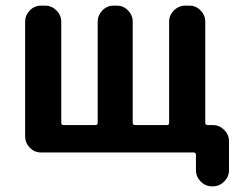

<svg xmlns="http://www.w3.org/2000/svg" viewBox="-20 -540 860 680"><path d="M125 0Q102 0 85.5 -17Q69 -34 69 -57V-463Q69 -486 85.5 -503Q102 -520 125 -520H140Q163 -520 180 -503Q197 -486 197 -463V-105Q197 -97 205 -97H317Q326 -97 326 -105V-463Q326 -486 342.5 -503Q359 -520 382 -520H394Q417 -520 433.5 -503Q450 -486 450 -463V-105Q450 -97 459 -97H571Q579 -97 579 -105V-463Q579 -486 596 -503Q613 -520 636 -520H651Q674 -520 690.5 -503Q707 -486 707 -463V-105Q707 -97 716 -97H734Q757 -97 774 -80Q791 -63 791 -40V63Q791 86 774 103Q757 120 734 120H731Q708 120 691 103Q674 86 674 63V9Q674 0 666 0Z"/></svg>

Font: Rounded Mplus 1c Bold
Style: Bold
Weight: 700
Version: Version 1.059.20150529